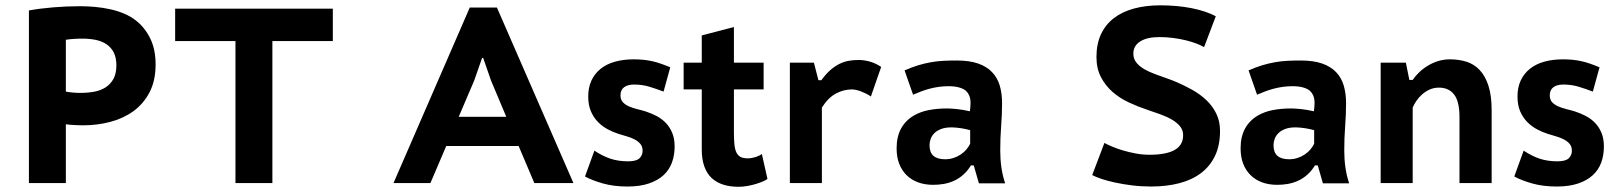

<svg xmlns="http://www.w3.org/2000/svg" viewBox="-20 -695 6134 729"><path d="M89.8 -655.3Q132.8 -663.1 182.9 -667.2Q232.9 -671.4 284.7 -671.4Q312.5 -671.4 341.6 -668.7Q370.6 -666 398.4 -659.9Q426.3 -653.8 451.2 -643.3Q476.1 -632.8 496.1 -617.2Q529.8 -590.8 550.3 -549.3Q570.8 -507.8 570.8 -450.2Q570.8 -388.7 547.9 -344.7Q524.9 -300.8 486.6 -272.9Q448.2 -245.1 398.7 -232.2Q349.1 -219.2 296.4 -219.2Q291.5 -219.2 282.5 -219.5Q273.4 -219.7 263.7 -220.2Q253.9 -220.7 244.6 -221.4Q235.4 -222.2 230 -223.1V0H89.8ZM293.5 -548.3Q272.9 -548.3 257.1 -547.1Q241.2 -545.9 230 -543.9V-347.2Q233.9 -346.2 241.5 -345.2Q249 -344.2 257.3 -343.5Q265.6 -342.8 273.4 -342.5Q281.2 -342.3 285.6 -342.3Q313.5 -342.3 338.1 -346.9Q362.8 -351.6 381.3 -363.5Q399.9 -375.5 410.9 -395.8Q421.9 -416 421.9 -447.3Q421.9 -476.1 411.9 -495.6Q401.9 -515.1 384.5 -526.9Q367.2 -538.6 343.8 -543.5Q320.3 -548.3 293.5 -548.3Z M1243.7 -539.1H1014.2V0H874V-539.1H645V-662.1H1243.7Z M1949.2 -140.6H1674.3L1614.3 0H1474.1L1763.7 -666.5H1866.7L2157.2 0H2008.8ZM1721.7 -251.5H1902.3L1844.2 -389.6L1814.5 -475.1H1810.5L1780.3 -388.7Z M2236.8 -123Q2252.4 -112.8 2267.3 -105.2Q2282.2 -97.7 2297.6 -92.5Q2313 -87.4 2329.6 -85Q2346.2 -82.5 2365.2 -82.5Q2396 -82.5 2408 -94Q2419.9 -105.5 2419.9 -122.6Q2419.9 -138.7 2411.1 -148.9Q2402.3 -159.2 2388.9 -166Q2375.5 -172.9 2359.1 -177.5Q2342.8 -182.1 2327.6 -187Q2309.1 -192.9 2288.8 -203.4Q2268.6 -213.9 2251.7 -230.5Q2234.9 -247.1 2224.1 -271.2Q2213.4 -295.4 2213.4 -328.6Q2213.4 -362.8 2225.6 -389.2Q2237.8 -415.5 2260.3 -433.6Q2282.7 -451.7 2314.7 -460.7Q2346.7 -469.7 2385.7 -469.7Q2405.3 -469.7 2422.6 -468Q2439.9 -466.3 2456.3 -462.6Q2472.7 -459 2489.5 -453.1Q2506.3 -447.3 2524.9 -439.5L2499.5 -347.2Q2473.1 -357.4 2445.8 -365.7Q2418.5 -374 2387.7 -374Q2363.3 -374 2349.6 -363.8Q2335.9 -353.5 2335.9 -333Q2335.9 -316.4 2345.2 -306.6Q2354.5 -296.9 2368.7 -290.8Q2382.8 -284.7 2399.9 -280.5Q2417 -276.4 2432.6 -271.5Q2453.6 -264.6 2473.1 -254.4Q2492.7 -244.1 2507.8 -228.5Q2522.9 -212.9 2532.2 -190.9Q2541.5 -168.9 2541.5 -138.7Q2541.5 -105.5 2531.2 -77.6Q2521 -49.8 2499.3 -29.8Q2477.5 -9.8 2443.6 1.7Q2409.7 13.2 2362.3 13.2Q2310.5 13.2 2269 1.5Q2227.5 -10.3 2201.2 -24.9Z M2575.7 -457H2644.5V-560.5L2766.6 -592.3V-457H2879.4V-355.5H2766.6V-191.9Q2766.6 -164.6 2768.6 -145.8Q2770.5 -127 2776.4 -115.5Q2782.2 -104 2792.2 -98.9Q2802.2 -93.8 2818.4 -93.8Q2826.7 -93.8 2834.7 -95.2Q2842.8 -96.7 2850.1 -99.1Q2857.4 -101.6 2863.3 -104.5Q2869.1 -107.4 2872.6 -110.4L2894 -15.6Q2889.2 -11.7 2877.7 -6.6Q2866.2 -1.5 2851.1 3.2Q2835.9 7.8 2818.6 11Q2801.3 14.2 2784.2 14.2Q2751.5 14.2 2725.6 5.9Q2699.7 -2.4 2681.6 -19.5Q2663.6 -36.6 2654.1 -63.5Q2644.5 -90.3 2644.5 -127V-355.5H2575.7Z M3070.3 -457 3087.4 -390.6H3098.6Q3115.7 -414.1 3132.8 -429Q3149.9 -443.8 3167.2 -452.4Q3184.6 -460.9 3202.6 -464.1Q3220.7 -467.3 3240.7 -467.3Q3260.3 -467.3 3282.5 -461.2Q3304.7 -455.1 3325.7 -440.9L3286.6 -328.6Q3278.3 -334.5 3268.6 -339.4Q3258.8 -344.2 3249.3 -347.9Q3239.7 -351.6 3230.7 -353.5Q3221.7 -355.5 3215.3 -355.5Q3183.1 -355.5 3153.8 -339.8Q3124.5 -324.2 3100.6 -286.6V0H2979V-457Z M3414.6 -427.7Q3442.4 -439.9 3466.8 -447.3Q3491.2 -454.6 3514.6 -458.7Q3538.1 -462.9 3562 -464.1Q3585.9 -465.3 3612.3 -465.3Q3660.6 -465.3 3693.6 -453.9Q3726.6 -442.4 3746.8 -421.1Q3767.1 -399.9 3775.9 -370.1Q3784.7 -340.3 3784.7 -303.7Q3784.7 -259.3 3781.2 -215.8Q3777.8 -172.4 3777.8 -123.5Q3777.8 -89.8 3782.2 -59.1Q3786.6 -28.3 3796.4 1H3696.8L3677.2 -66.9H3666.5Q3653.3 -45.4 3636.7 -31Q3620.1 -16.6 3601.6 -8.3Q3583 0 3563.2 3.4Q3543.5 6.8 3523.4 6.8Q3492.2 6.8 3466.6 -2.4Q3440.9 -11.7 3422.6 -29.5Q3404.3 -47.4 3394.3 -73Q3384.3 -98.6 3384.3 -131.8Q3384.3 -176.3 3401.4 -207.3Q3418.5 -238.3 3450.7 -256.8Q3475.1 -271 3507.1 -277.1Q3539.1 -283.2 3574.7 -283.2Q3580.6 -283.2 3590.6 -282.7Q3600.6 -282.2 3612.3 -281Q3624 -279.8 3637 -277.6Q3649.9 -275.4 3662.6 -272.5Q3663.6 -281.7 3664.3 -289.3Q3665 -296.9 3665 -303.7Q3665 -320.3 3660.4 -331.3Q3655.8 -342.3 3647.5 -350.1Q3639.2 -357.9 3622.1 -362.8Q3605 -367.7 3581.5 -367.7Q3561 -367.7 3543 -365Q3524.9 -362.3 3508.5 -357.9Q3492.2 -353.5 3477.1 -347.7Q3461.9 -341.8 3446.8 -335.4ZM3568.8 -90.3Q3585.4 -90.3 3600.3 -95.2Q3615.2 -100.1 3627.7 -108.4Q3640.1 -116.7 3649.2 -127.4Q3658.2 -138.2 3663.6 -149.4V-200.7Q3656.7 -202.6 3648.2 -204.6Q3639.6 -206.5 3630.1 -208Q3620.6 -209.5 3611.1 -210.4Q3601.6 -211.4 3593.3 -211.4Q3569.8 -211.4 3553.7 -205.3Q3537.6 -199.2 3527.8 -189.5Q3518.1 -179.7 3513.7 -167.7Q3509.3 -155.8 3509.3 -144Q3509.3 -116.2 3524.2 -103.3Q3539.1 -90.3 3568.8 -90.3Z M4472.2 -181.6Q4472.2 -200.7 4460.9 -214.8Q4449.7 -229 4430.7 -240.2Q4411.6 -251.5 4386.5 -260.7Q4361.3 -270 4333 -279.3Q4299.3 -290.5 4265.4 -306.4Q4231.4 -322.3 4204.3 -345.9Q4177.2 -369.6 4160.2 -402.1Q4143.1 -434.6 4143.1 -478.5Q4143.1 -528.3 4160.4 -565.2Q4177.7 -602.1 4209.7 -626.5Q4241.7 -650.9 4286.4 -662.8Q4331.1 -674.8 4385.3 -674.8Q4448.7 -674.8 4503.9 -664.1Q4560.1 -652.8 4596.2 -633.3L4551.8 -516.1Q4540 -522.9 4522.2 -529.8Q4504.4 -536.6 4482.4 -542Q4460.4 -547.4 4434.8 -550.8Q4409.2 -554.2 4382.3 -554.2Q4335 -554.2 4309.1 -537.6Q4283.2 -521 4283.2 -491.7Q4283.2 -475.6 4290.5 -463.6Q4297.9 -451.7 4310.5 -441.9Q4323.2 -432.1 4339.6 -424.6Q4356 -417 4374.3 -410.4Q4392.6 -403.8 4411.4 -397.2Q4430.2 -390.6 4447.3 -383.3Q4478 -370.1 4507.6 -353.5Q4537.1 -336.9 4560.5 -314.7Q4584 -292.5 4598.1 -263.7Q4612.3 -234.9 4612.3 -197.8Q4612.3 -143.1 4593.3 -103.3Q4574.2 -63.5 4539.8 -37.6Q4505.4 -11.7 4457.3 0.7Q4409.2 13.2 4351.6 13.2Q4313 13.2 4277.8 8.8Q4242.7 4.4 4213.4 -2Q4184.1 -8.3 4161.9 -15.9Q4139.6 -23.4 4127 -30.3L4173.3 -152.3Q4183.6 -146.5 4201.9 -138.7Q4220.2 -130.9 4243.2 -124Q4266.1 -117.2 4292.2 -112.3Q4318.4 -107.4 4344.2 -107.4Q4407.7 -107.4 4439.9 -125.5Q4472.2 -143.6 4472.2 -181.6Z M4720.7 -427.7Q4748.5 -439.9 4772.9 -447.3Q4797.4 -454.6 4820.8 -458.7Q4844.2 -462.9 4868.2 -464.1Q4892.1 -465.3 4918.5 -465.3Q4966.8 -465.3 4999.8 -453.9Q5032.7 -442.4 5053 -421.1Q5073.2 -399.9 5082 -370.1Q5090.8 -340.3 5090.8 -303.7Q5090.8 -259.3 5087.4 -215.8Q5084 -172.4 5084 -123.5Q5084 -89.8 5088.4 -59.1Q5092.8 -28.3 5102.5 1H5002.9L4983.4 -66.9H4972.7Q4959.5 -45.4 4942.9 -31Q4926.3 -16.6 4907.7 -8.3Q4889.2 0 4869.4 3.4Q4849.6 6.8 4829.6 6.8Q4798.3 6.8 4772.7 -2.4Q4747.1 -11.7 4728.8 -29.5Q4710.4 -47.4 4700.4 -73Q4690.4 -98.6 4690.4 -131.8Q4690.4 -176.3 4707.5 -207.3Q4724.6 -238.3 4756.8 -256.8Q4781.2 -271 4813.2 -277.1Q4845.2 -283.2 4880.9 -283.2Q4886.7 -283.2 4896.7 -282.7Q4906.7 -282.2 4918.5 -281Q4930.2 -279.8 4943.1 -277.6Q4956.1 -275.4 4968.8 -272.5Q4969.7 -281.7 4970.5 -289.3Q4971.2 -296.9 4971.2 -303.7Q4971.2 -320.3 4966.6 -331.3Q4961.9 -342.3 4953.6 -350.1Q4945.3 -357.9 4928.2 -362.8Q4911.1 -367.7 4887.7 -367.7Q4867.2 -367.7 4849.1 -365Q4831.1 -362.3 4814.7 -357.9Q4798.3 -353.5 4783.2 -347.7Q4768.1 -341.8 4752.9 -335.4ZM4875 -90.3Q4891.6 -90.3 4906.5 -95.2Q4921.4 -100.1 4933.8 -108.4Q4946.3 -116.7 4955.3 -127.4Q4964.4 -138.2 4969.7 -149.4V-200.7Q4962.9 -202.6 4954.3 -204.6Q4945.8 -206.5 4936.3 -208Q4926.8 -209.5 4917.2 -210.4Q4907.7 -211.4 4899.4 -211.4Q4876 -211.4 4859.9 -205.3Q4843.8 -199.2 4834 -189.5Q4824.2 -179.7 4819.8 -167.7Q4815.4 -155.8 4815.4 -144Q4815.4 -116.2 4830.3 -103.3Q4845.2 -90.3 4875 -90.3Z M5521.5 0V-250.5Q5521.5 -309.6 5501.2 -335.9Q5481 -362.3 5443.4 -362.3Q5424.3 -362.3 5408.2 -355Q5392.1 -347.7 5379.4 -336.4Q5366.7 -325.2 5357.7 -311.8Q5348.6 -298.3 5343.8 -286.1V0H5222.2V-457H5317.9L5331.1 -391.6H5343.8Q5354 -406.7 5368.9 -420.9Q5383.8 -435.1 5402.1 -446Q5420.4 -457 5441.4 -463.4Q5462.4 -469.7 5485.4 -469.7Q5519 -469.7 5547.9 -460.7Q5576.7 -451.7 5597.9 -429.4Q5619.1 -407.2 5631.3 -369.9Q5643.6 -332.5 5643.6 -275.9V0Z M5765.1 -123Q5780.8 -112.8 5795.7 -105.2Q5810.5 -97.7 5825.9 -92.5Q5841.3 -87.4 5857.9 -85Q5874.5 -82.5 5893.6 -82.5Q5924.3 -82.5 5936.3 -94Q5948.2 -105.5 5948.2 -122.6Q5948.2 -138.7 5939.5 -148.9Q5930.7 -159.2 5917.2 -166Q5903.8 -172.9 5887.5 -177.5Q5871.1 -182.1 5856 -187Q5837.4 -192.9 5817.1 -203.4Q5796.9 -213.9 5780 -230.5Q5763.2 -247.1 5752.4 -271.2Q5741.7 -295.4 5741.7 -328.6Q5741.7 -362.8 5753.9 -389.2Q5766.1 -415.5 5788.6 -433.6Q5811 -451.7 5843 -460.7Q5875 -469.7 5914.1 -469.7Q5933.6 -469.7 5950.9 -468Q5968.3 -466.3 5984.6 -462.6Q6001 -459 6017.8 -453.1Q6034.7 -447.3 6053.2 -439.5L6027.8 -347.2Q6001.5 -357.4 5974.1 -365.7Q5946.8 -374 5916 -374Q5891.6 -374 5877.9 -363.8Q5864.3 -353.5 5864.3 -333Q5864.3 -316.4 5873.5 -306.6Q5882.8 -296.9 5897 -290.8Q5911.1 -284.7 5928.2 -280.5Q5945.3 -276.4 5960.9 -271.5Q5981.9 -264.6 6001.5 -254.4Q6021 -244.1 6036.1 -228.5Q6051.3 -212.9 6060.5 -190.9Q6069.8 -168.9 6069.8 -138.7Q6069.8 -105.5 6059.6 -77.6Q6049.3 -49.8 6027.6 -29.8Q6005.9 -9.8 5971.9 1.7Q5938 13.2 5890.6 13.2Q5838.9 13.2 5797.4 1.5Q5755.9 -10.3 5729.5 -24.9Z"/></svg>

Font: PT Astra Sans
Style: Bold
Weight: 700
Designer: A.Korolkova, I. Chaeva
Foundry: ParaType Ltd
Version: Version 1.001; ttfautohint (v1.6)